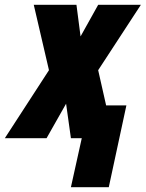

<svg xmlns="http://www.w3.org/2000/svg" viewBox="-73 -573 604 796"><path d="M266 0H221L201 -143L120 0H-53L130 -282L67 -553H244L261 -422L334 -553H511L334 -282L367 -136H451L378 203H221Z"/></svg>

Font: Noto Sans UI CondBlack
Style: Italic
Weight: 900
Width: 3
Italic angle: -12°
Designer: Monotype Design Team
Foundry: Monotype Imaging Inc.
Version: Version 1.001